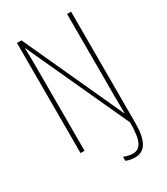

<svg xmlns="http://www.w3.org/2000/svg" viewBox="-216 -808 937 1078"><g transform="rotate(-30 253.0 -269.5)"><path d="M332 175C396 175 429 124 429 7V-714H403V-179C403 -149 404 -111 404 -71H402L107 -714H78V0H104V-554C104 -610 103 -639 102 -665H104L405 -10C405 112 381 150 331 150C313 150 288 144 274 137V163C287 170 312 175 332 175Z"/></g></svg>

Font: Noto Sans Georgian ExtraCondensed Thin
Style: Regular
Weight: 100
Width: 2
Designer: Monotype Design Team, Akaki Razmadze
Foundry: Google LLC
Version: Version 2.005